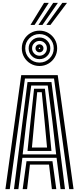

<svg xmlns="http://www.w3.org/2000/svg" viewBox="-20 -1327 554 1347"><path d="M18 0 129 -800H385L496 0H465.5L359 -775.8H155L48.5 0ZM78 0 173 -751.2H341L436 0H405L377 -220H137L109 0ZM139 -244H374L347.5 -475.2L315 -727H199L165.5 -475.2ZM173 -268 194.2 -475.2 219 -704.5H295L320.8 -475.2L341 -268ZM204 -292H310L293 -475.2L273 -680H241L221 -475.2ZM139 0 166 -196H348L375 0H344L324 -172H190L170 0ZM257 -864Q222.8 -864 194.5 -880.6Q166.2 -897.2 149.6 -925.5Q133 -953.8 133 -988Q133 -1022.5 149.6 -1050.6Q166.2 -1078.8 194.5 -1095.4Q222.8 -1112 257 -1112Q291.5 -1112 319.6 -1095.4Q347.8 -1078.8 364.4 -1050.6Q381 -1022.5 381 -988Q381 -953.8 364.4 -925.5Q347.8 -897.2 319.6 -880.6Q291.5 -864 257 -864ZM257 -888Q298.8 -888 327.9 -917.2Q357 -946.5 357 -988Q357 -1029.8 327.9 -1058.9Q298.8 -1088 257 -1088Q215.5 -1088 186.2 -1058.9Q157 -1029.8 157 -988Q157 -946.5 186.2 -917.2Q215.5 -888 257 -888ZM257 -912Q225.2 -912 203.1 -934.1Q181 -956.2 181 -988Q181 -1019.8 203.1 -1041.9Q225.2 -1064 257 -1064Q288.8 -1064 310.9 -1041.9Q333 -1019.8 333 -988Q333 -956.2 310.9 -934.1Q288.8 -912 257 -912ZM257 -936Q278.8 -936 293.9 -951.2Q309 -966.5 309 -988Q309 -1009.8 293.9 -1024.9Q278.8 -1040 257 -1040Q235.5 -1040 220.2 -1024.9Q205 -1009.8 205 -988Q205 -966.5 220.2 -951.2Q235.5 -936 257 -936ZM257 -960Q245.2 -960 237.1 -968.1Q229 -976.2 229 -988Q229 -999.8 237.1 -1007.9Q245.2 -1016 257 -1016Q268.8 -1016 276.9 -1007.9Q285 -999.8 285 -988Q285 -976.2 276.9 -968.1Q268.8 -960 257 -960ZM257 -983Q262 -983 262 -988Q262 -993 257 -993Q252 -993 252 -988Q252 -983 257 -983ZM193.8 -1152 289.2 -1307H322.2L222.5 -1152ZM305 -1152 417.2 -1307H450.2L333.8 -1152ZM249.5 -1152 353.2 -1307H386.2L278 -1152Z"/></svg>

Font: Big Shoulders Inline Text Black
Style: Regular
Weight: 900
Designer: Patric King
Foundry: XO Type Co
Version: Version 1.000